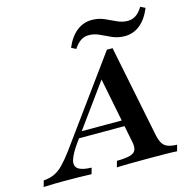

<svg xmlns="http://www.w3.org/2000/svg" viewBox="-173 -846 943 952"><g transform="rotate(-15 298.5 -370.0)"><path d="M-64.6 0 -55.8 -31.5Q-25 -33.9 -1.1 -44.5Q22.8 -55.1 45.6 -78.4Q68.3 -101.6 96.1 -138.7L414.4 -576.6H443.5L539.3 -102.8Q545.1 -77.3 554.4 -61.7Q563.7 -46.1 581.8 -39.2Q599.9 -32.3 628.9 -31.5L620.1 0Q598 -1.6 561.5 -2Q524.9 -2.4 478.5 -2.4Q420.5 -2.4 377.8 -2Q335.2 -1.6 311.1 0L320 -31.5Q363.9 -31.8 386.7 -38.1Q409.5 -44.4 416.4 -59.1Q423.3 -73.9 418.4 -99.2L348.1 -453L379 -480L154.2 -170.1Q120.1 -122.6 111.1 -92.5Q102 -62.4 121.4 -47.5Q140.7 -32.6 190.1 -31.5L181.2 0Q145.7 -1.6 110.2 -2Q74.6 -2.4 39.6 -2.4Q14.9 -2.4 -10.1 -2Q-35.2 -1.6 -64.6 0ZM155.1 -188 176 -218.6H433.3L438.7 -188ZM519 -618.4Q484.4 -618.4 455.4 -631.2Q426.3 -644 400.3 -656.8Q374.3 -669.5 345.5 -669.5Q322.5 -669.5 304.5 -657.6Q286.4 -645.7 268.8 -619.5L245.3 -631.7Q267.2 -684 301.7 -711.3Q336.1 -738.5 378.9 -738.5Q414.2 -738.5 442.9 -725.7Q471.6 -712.9 498.2 -700.3Q524.8 -687.8 551.9 -687.8Q575.4 -687.8 593.8 -699.9Q612.3 -712 629.1 -739.5L653.4 -727.3Q631.1 -673.3 596.9 -645.9Q562.6 -618.4 519 -618.4Z"/></g></svg>

Font: Playfair 5pt SemiExpanded Light 12pt
Style: Italic
Weight: 300
Italic angle: -15.6°
Version: Version 2.000;gftools[0.9.28]